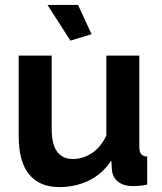

<svg xmlns="http://www.w3.org/2000/svg" viewBox="-20 -750 658 780"><path d="M221 10Q140 10 98 -42Q56 -94 56 -196V-524H190V-225Q190 -104 277 -104Q316 -104 352.5 -127.5Q389 -151 412 -199V-524H546V-154Q546 -133 553.5 -124Q561 -115 578 -114V0Q558 4 544.5 5Q531 6 520 6Q484 6 461.5 -10.5Q439 -27 435 -56L432 -98Q397 -44 342 -17Q287 10 221 10ZM173 -730H297L352 -611L266 -585Z"/></svg>

Font: Oxford Sans
Style: Bold
Weight: 700
Designer: Matt McInerney, Pablo Impallari, Rodrigo Fuenzalida
Foundry: Matt McInerney, Pablo Impallari, Rodrigo Fuenzalida
Version: Version 3.000g; ttfautohint (v1.5) -l 8 -r 28 -G 28 -x 14 -D